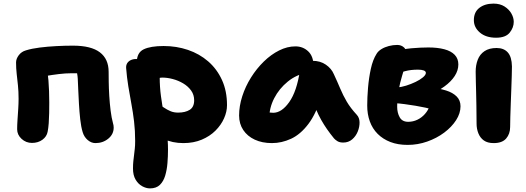

<svg xmlns="http://www.w3.org/2000/svg" viewBox="-20 -783 2913 1064"><path d="M509 10Q486 10 466 -7Q446 -24 438 -51Q429 -81 424.5 -122.5Q420 -164 417.5 -207.5Q415 -251 413.5 -288Q412 -325 411 -346Q410 -362 407.5 -375Q405 -388 402 -398L432 -377H374Q343 -377 306 -372.5Q269 -368 234.5 -362Q200 -356 176 -349L224 -452Q244 -394 248.5 -337Q253 -280 253 -215Q253 -186 252.5 -156.5Q252 -127 250 -100Q248 -73 244 -53Q239 -26 215 -8.5Q191 9 157 9Q124 9 99.5 -13.5Q75 -36 75 -67Q75 -89 77 -118.5Q79 -148 81 -179Q83 -210 83 -235Q83 -276 79.5 -309.5Q76 -343 72.5 -373.5Q69 -404 69 -437Q69 -457 84 -477Q99 -497 124 -504Q156 -514 200 -519.5Q244 -525 292 -527.5Q340 -530 384 -530Q485 -530 533.5 -493Q582 -456 582 -385Q582 -366 582.5 -330Q583 -294 585.5 -252Q588 -210 593 -170Q598 -130 606 -101Q608 -95 609 -88.5Q610 -82 610 -76Q610 -39 580 -14.5Q550 10 509 10Z M996 10Q935 10 886 -13.5Q837 -37 808.5 -76Q780 -115 780 -161Q780 -180 795 -196Q810 -212 828 -212Q845 -212 860 -204Q875 -196 890.5 -185.5Q906 -175 924.5 -167Q943 -159 967 -159Q1007 -159 1031.5 -174.5Q1056 -190 1056 -227Q1056 -258 1039 -281.5Q1022 -305 995 -321Q968 -337 937.5 -345Q907 -353 880 -353Q870 -353 861 -350.5Q852 -348 832 -348Q810 -348 788 -360Q766 -372 752 -392.5Q738 -413 738 -437Q738 -491 776 -509.5Q814 -528 887 -528Q958 -528 1021.5 -506.5Q1085 -485 1133.5 -443Q1182 -401 1210 -340Q1238 -279 1238 -200Q1238 -164 1221.5 -127Q1205 -90 1174 -59Q1143 -28 1098 -9Q1053 10 996 10ZM811 261Q790 261 768 249Q746 237 731.5 212.5Q717 188 717 151Q717 127 719 109.5Q721 92 723 75.5Q725 59 727 41Q729 23 729 -2Q729 -59 723 -109.5Q717 -160 708 -208Q699 -256 691 -305Q683 -354 679 -406Q678 -421 684.5 -432Q691 -443 704 -449.5Q717 -456 734 -456Q767 -456 797 -442.5Q827 -429 846 -407Q865 -385 865 -358Q865 -301 872 -250Q879 -199 888 -151Q897 -103 904 -54.5Q911 -6 911 46Q911 83 908 120.5Q905 158 895.5 190Q886 222 866 241.5Q846 261 811 261Z M1487 10Q1433 10 1392 -9Q1351 -28 1328 -62.5Q1305 -97 1305 -143Q1305 -195 1322.5 -249.5Q1340 -304 1371 -353.5Q1402 -403 1442 -442Q1482 -481 1527 -503.5Q1572 -526 1617 -526Q1659 -526 1688 -498.5Q1717 -471 1717 -420Q1717 -403 1707.5 -393.5Q1698 -384 1685 -381Q1623 -370 1575 -331Q1527 -292 1499.5 -238.5Q1472 -185 1472 -127Q1472 -113 1474 -101.5Q1476 -90 1481 -73L1407 -187Q1432 -170 1451 -164Q1470 -158 1494 -158Q1541 -158 1583 -217.5Q1625 -277 1642 -392Q1646 -418 1666.5 -432Q1687 -446 1712 -446Q1755 -446 1786 -424.5Q1817 -403 1830 -372Q1850 -329 1865.5 -292Q1881 -255 1901.5 -220Q1922 -185 1957 -147Q1972 -131 1972.5 -105.5Q1973 -80 1962.5 -54Q1952 -28 1931.5 -10.5Q1911 7 1882 7Q1863 7 1851 0Q1839 -7 1831 -16Q1809 -43 1792 -67.5Q1775 -92 1760 -118.5Q1745 -145 1731.5 -177Q1718 -209 1703 -249L1763 -255Q1733 -154 1689 -96Q1645 -38 1593 -14Q1541 10 1487 10Z M2239 20Q2185 20 2143.5 4Q2102 -12 2073 -41Q2044 -70 2029.5 -110Q2015 -150 2015 -198Q2015 -242 2019.5 -296.5Q2024 -351 2035 -401.5Q2046 -452 2067 -485Q2076 -500 2094 -511Q2112 -522 2135 -528Q2158 -534 2181 -534Q2204 -534 2219.5 -519.5Q2235 -505 2235 -473Q2235 -454 2227 -426Q2219 -398 2208 -362Q2197 -326 2189 -283Q2181 -240 2181 -191Q2181 -158 2195 -133Q2209 -108 2242 -108Q2269 -108 2293 -119.5Q2317 -131 2335 -151.5Q2353 -172 2362 -198L2373 -177Q2362 -181 2337.5 -186.5Q2313 -192 2282.5 -197Q2252 -202 2222 -206Q2192 -210 2171 -211L2182 -299Q2204 -300 2231 -308.5Q2258 -317 2283 -329Q2308 -341 2324 -354.5Q2340 -368 2340 -379Q2340 -388 2328.5 -392.5Q2317 -397 2296 -397Q2256 -397 2224.5 -388.5Q2193 -380 2169.5 -371Q2146 -362 2129 -362Q2107 -362 2091.5 -375.5Q2076 -389 2076 -414Q2076 -442 2097.5 -463Q2119 -484 2153 -494Q2209 -511 2260 -515.5Q2311 -520 2354 -520Q2405 -520 2442.5 -510Q2480 -500 2500 -479Q2520 -458 2520 -426Q2520 -393 2500 -362Q2480 -331 2443 -304Q2406 -277 2357 -255.5Q2308 -234 2249 -222L2279 -303Q2326 -303 2370.5 -298Q2415 -293 2452 -281.5Q2489 -270 2510.5 -248.5Q2532 -227 2532 -194Q2532 -155 2507.5 -117Q2483 -79 2441.5 -48Q2400 -17 2347.5 1.5Q2295 20 2239 20Z M2716 10Q2682 10 2661.5 -4.5Q2641 -19 2631 -44Q2621 -69 2621 -98Q2621 -158 2620 -199.5Q2619 -241 2618.5 -271.5Q2618 -302 2617 -329Q2616 -356 2616 -386Q2616 -422 2627.5 -452Q2639 -482 2665 -499.5Q2691 -517 2732 -517Q2772 -517 2794 -492.5Q2816 -468 2817 -415Q2817 -396 2816 -362.5Q2815 -329 2813.5 -289Q2812 -249 2810.5 -208.5Q2809 -168 2808 -134Q2807 -100 2807 -79Q2807 -41 2785 -15.5Q2763 10 2716 10ZM2729 -574Q2673 -574 2639.5 -602.5Q2606 -631 2606 -671Q2606 -716 2636.5 -739.5Q2667 -763 2715 -763Q2751 -763 2776 -747Q2801 -731 2814 -708Q2827 -685 2827 -662Q2827 -630 2804.5 -602Q2782 -574 2729 -574Z"/></svg>

Font: Shantell Sans ExtraBold
Style: Regular
Weight: 800
Designer: Stephen Nixon, Anya Danilova, Shantell Martin
Foundry: Arrow Type
Version: Version 1.011;[c5ecc13dd]